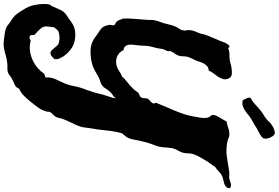

<svg xmlns="http://www.w3.org/2000/svg" viewBox="-314 -764 1469 1012"><g transform="rotate(90 420.0 -257.5)"><path d="M455.1 -345.7Q463.9 -368.2 474.1 -391.6Q484.4 -415 494.6 -439.5Q504.9 -463.9 513.7 -489.7Q522.5 -515.6 527.3 -543Q530.3 -559.6 533.7 -580.1Q537.1 -600.6 533.2 -620.1Q532.2 -626 525.9 -632.3Q519.5 -638.7 519.5 -647.5Q519.5 -655.3 523.9 -664.6Q528.3 -673.8 534.2 -683.6Q540 -693.4 545.4 -702.1Q550.8 -710.9 553.7 -717.8Q569.3 -719.7 585.9 -726.1Q602.5 -732.4 619.1 -732.4Q629.9 -733.4 640.6 -728.5Q651.4 -723.6 661.1 -721.7Q702.1 -713.9 739.3 -719.2Q776.4 -724.6 817.4 -731.4Q827.1 -733.4 836.4 -731.9Q845.7 -730.5 855.5 -732.4Q861.3 -733.4 867.2 -735.8Q873 -738.3 879.4 -739.7Q885.7 -741.2 892.6 -740.7Q899.4 -740.2 906.2 -734.4Q905.3 -722.7 899.9 -716.8Q894.5 -710.9 886.2 -707.5Q877.9 -704.1 868.2 -702.1Q858.4 -700.2 849.6 -697.3Q832 -691.4 818.8 -678.2Q805.7 -665 793 -657.2Q784.2 -642.6 773.9 -629.4Q763.7 -616.2 755.9 -601.6Q748 -587.9 739.3 -572.8Q730.5 -557.6 725.6 -541Q721.7 -528.3 721.7 -515.6Q721.7 -502.9 718.8 -489.3Q714.8 -474.6 706.5 -460.9Q698.2 -447.3 694.3 -430.7Q692.4 -418 691.4 -405.8Q690.4 -393.6 689.5 -379.9Q687.5 -359.4 679.2 -338.9Q670.9 -318.4 664.1 -295.9Q658.2 -273.4 654.3 -253.9Q650.4 -234.4 646.5 -215.8Q641.6 -198.2 634.3 -188.5Q627 -178.7 616.2 -167Q605.5 -129.9 601.1 -84Q596.7 -38.1 588.9 3.9Q586.9 17.6 585.4 30.8Q584 43.9 580.1 54.7Q571.3 79.1 559.1 103Q546.9 127 539.1 149.4Q536.1 158.2 534.7 167Q533.2 175.8 528.3 183.6Q523.4 192.4 515.6 198.7Q507.8 205.1 503.9 212.9Q502 217.8 502.4 222.7Q502.9 227.5 501 232.4Q493.2 258.8 478 278.8Q462.9 298.8 447.3 318.4Q432.6 335.9 417.5 351.1Q402.3 366.2 380.9 376Q374 393.6 358.9 399.4Q343.8 405.3 326.2 415Q318.4 418.9 312 424.8Q305.7 430.7 299.8 432.6Q286.1 438.5 269 437.5Q252 436.5 236.3 439.5Q215.8 442.4 196.3 448.7Q176.8 455.1 157.2 457Q142.6 458 128.9 456.5Q115.2 455.1 101.6 453.1Q89.8 451.2 77.6 449.2Q65.4 447.3 50.8 439.5Q45.9 435.5 41.5 431.6Q37.1 427.7 32.2 424.8Q18.6 416 6.8 407.7Q-4.9 399.4 -15.6 383.8Q-20.5 377.9 -24.9 370.6Q-29.3 363.3 -34.2 355.5Q-43.9 340.8 -51.3 324.2Q-58.6 307.6 -61.5 286.1Q-64.5 271.5 -65.4 251.5Q-66.4 231.4 -63.5 217.8Q-61.5 212.9 -57.6 208Q-53.7 203.1 -50.8 195.3Q-43.9 178.7 -35.6 160.6Q-27.3 142.6 -13.7 130.9Q-8.8 127 -2.4 123Q3.9 119.1 10.7 114.3Q20.5 107.4 30.3 100.1Q40 92.8 53.2 87.4Q66.4 82 83.5 80.1Q100.6 78.1 124 82Q152.3 86.9 175.3 105Q198.2 123 211.9 144.5Q217.8 154.3 222.7 165.5Q227.5 176.8 224.6 190.4Q219.7 195.3 210.4 203.6Q201.2 211.9 189.5 210Q183.6 209 178.2 203.6Q172.9 198.2 167.5 191.4Q162.1 184.6 156.2 177.7Q150.4 170.9 143.6 168Q135.7 165 125 163.6Q114.3 162.1 106.4 163.1Q93.8 164.1 86.9 166Q80.1 168 75.7 170.9Q71.3 173.8 67.9 178.7Q64.5 183.6 57.6 190.4Q55.7 209 53.2 225.1Q50.8 241.2 58.6 254.9Q62.5 260.7 67.4 265.6Q72.3 270.5 77.1 276.4Q82 281.2 88.4 286.1Q94.7 291 96.7 295.9Q99.6 301.8 98.1 307.6Q96.7 313.5 102.5 318.4Q110.4 323.2 116.7 319.8Q123 316.4 127.9 314.5Q156.2 322.3 182.6 318.4Q209 314.5 231.9 303.7Q254.9 293 272.9 276.9Q291 260.7 302.7 243.2Q307.6 241.2 313 239.7Q318.4 238.3 322.3 236.3Q320.3 220.7 323.2 207.5Q326.2 194.3 331.5 182.1Q336.9 169.9 342.8 158.7Q348.6 147.5 353.5 134.8Q360.4 119.1 364.3 100.6Q368.2 82 372.1 65.4Q376 48.8 382.3 33.2Q388.7 17.6 393.6 1Q400.4 -16.6 404.3 -34.2Q408.2 -51.8 413.1 -69.3Q418 -85.9 424.3 -102.5Q430.7 -119.1 431.6 -135.7Q426.8 -125 417.5 -119.6Q408.2 -114.3 399.4 -105.5Q388.7 -94.7 381.3 -82Q374 -69.3 363.3 -61.5Q353.5 -54.7 339.4 -50.8Q325.2 -46.9 314.5 -40Q292 -26.4 272.5 -17.1Q252.9 -7.8 219.7 -2.9Q190.4 1 168.5 -1.5Q146.5 -3.9 124 -15.6Q113.3 -21.5 98.6 -33.2Q86.9 -42 74.7 -49.3Q62.5 -56.6 54.7 -68.4Q51.8 -73.2 48.8 -82Q45.9 -90.8 44.9 -96.7Q43.9 -104.5 45.9 -111.8Q47.9 -119.1 45.9 -125Q43.9 -129.9 38.6 -131.3Q33.2 -132.8 28.3 -137.7Q20.5 -145.5 18.6 -153.8Q16.6 -162.1 11.7 -169.9Q9.8 -196.3 12.2 -222.7Q14.6 -249 16.6 -279.3Q18.6 -298.8 18.6 -318.4Q18.6 -337.9 25.4 -357.4Q28.3 -367.2 32.2 -376.5Q36.1 -385.7 38.1 -396.5Q41 -407.2 43.5 -417.5Q45.9 -427.7 48.8 -436.5Q53.7 -451.2 63 -464.8Q72.3 -478.5 74.2 -492.2Q75.2 -500 73.2 -506.8Q71.3 -513.7 72.3 -521.5Q73.2 -538.1 78.6 -550.8Q84 -563.5 89.8 -578.1Q94.7 -603.5 104 -625Q113.3 -646.5 122.1 -668Q129.9 -684.6 135.7 -701.7Q141.6 -718.8 154.3 -732.4Q161.1 -734.4 164.1 -729.5Q167 -724.6 171.9 -727.5Q185.5 -733.4 200.2 -732.9Q214.8 -732.4 230.5 -734.4Q238.3 -735.4 245.6 -737.8Q252.9 -740.2 260.7 -742.2Q281.2 -746.1 300.8 -745.6Q320.3 -745.1 328.1 -726.6Q334 -710.9 329.6 -697.3Q325.2 -683.6 316.9 -671.4Q308.6 -659.2 299.3 -647.5Q290 -635.7 286.1 -624Q272.5 -623 264.6 -617.2Q256.8 -611.3 251 -602.1Q245.1 -592.8 241.2 -581.1Q237.3 -569.3 232.4 -556.6Q226.6 -543 220.2 -530.8Q213.9 -518.6 211.9 -506.8Q210 -494.1 210 -482.9Q210 -471.7 205.1 -460.9Q202.1 -452.1 195.3 -443.8Q188.5 -435.5 184.6 -425.8Q182.6 -420.9 183.1 -415Q183.6 -409.2 181.6 -403.3Q179.7 -398.4 177.7 -395Q175.8 -391.6 173.8 -387.7Q170.9 -377 169.4 -364.7Q168 -352.5 164.1 -338.9Q159.2 -322.3 156.7 -308.1Q154.3 -293.9 154.3 -275.4Q153.3 -255.9 150.9 -239.3Q148.4 -222.7 148.9 -209Q149.4 -195.3 155.8 -186Q162.1 -176.8 178.7 -173.8Q184.6 -157.2 202.6 -145.5Q220.7 -133.8 246.1 -135.7Q266.6 -137.7 285.2 -149.9Q303.7 -162.1 317.4 -167Q327.1 -178.7 338.9 -188Q350.6 -197.3 361.8 -207Q373 -216.8 383.3 -227.5Q393.6 -238.3 401.4 -252Q406.2 -255.9 415.5 -258.8Q424.8 -261.7 428.7 -271.5Q431.6 -276.4 431.2 -285.2Q430.7 -293.9 433.6 -300.8Q436.5 -307.6 442.4 -312Q448.2 -316.4 452.6 -321.3Q457 -326.2 458.5 -331.5Q460 -336.9 455.1 -345.7ZM440.4 -803.7Q438.5 -812.5 432.1 -822.8Q425.8 -833 429.7 -843.8Q449.2 -854.5 464.4 -869.1Q479.5 -883.8 498 -898.4Q511.7 -909.2 519.5 -913.1Q527.3 -917 540 -927.7Q547.9 -932.6 553.2 -939.5Q558.6 -946.3 565.4 -951.2Q571.3 -955.1 578.6 -960Q585.9 -964.8 594.2 -967.8Q602.5 -970.7 609.9 -971.7Q617.2 -972.7 622.1 -969.7Q630.9 -964.8 638.7 -947.3Q646.5 -929.7 643.6 -916Q642.6 -910.2 636.7 -904.8Q630.9 -899.4 623 -894.5Q615.2 -889.6 606 -885.3Q596.7 -880.9 589.8 -877Q574.2 -866.2 563 -860.4Q551.8 -854.5 537.1 -845.7Q525.4 -837.9 515.1 -829.1Q504.9 -820.3 493.2 -813Q481.4 -805.7 468.8 -802.2Q456.1 -798.8 440.4 -803.7Z"/></g></svg>

Font: Trade Winds
Style: Regular
Weight: 400
Designer: Squid
Foundry: Font Diner, Inc DBA Sideshow
Version: Version 1.000